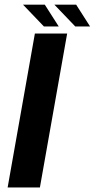

<svg xmlns="http://www.w3.org/2000/svg" viewBox="-20 -822 415 842"><path d="M13.5 0H155L274.5 -675H133ZM310 -706H375L314 -801.5H218.5ZM172.5 -706H237.5L176.5 -801.5H81Z"/></svg>

Font: Anybody UltraCondensed Thin SemiBold
Style: Italic
Weight: 600
Italic angle: -10°
Version: Version 1.111